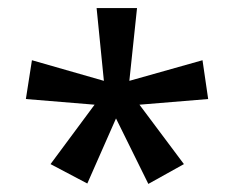

<svg xmlns="http://www.w3.org/2000/svg" viewBox="-20 -819 581 475"><path d="M319 -799 300 -619 481 -670 495 -574 325 -560 435 -413 347 -364 267 -526 196 -365 105 -413 214 -560 44 -574 59 -670 237 -619 219 -799Z"/></svg>

Font: Noto Sans Sinhala UI SemiCondensed Medium
Style: Regular
Weight: 500
Width: 4
Designer: Jelle Bosma - Monotype Design Team
Foundry: Monotype Imaging Inc.
Version: Version 2.006; ttfautohint (v1.8.4.7-5d5b)